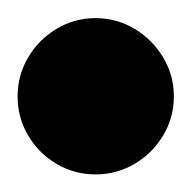

<svg xmlns="http://www.w3.org/2000/svg" viewBox="-57 -318 215 215"><path d="M-37.3 -210Q-37.3 -186.3 -25.5 -166.3Q-13.7 -146.3 6.3 -134.5Q26.3 -122.7 50 -122.7Q73.7 -122.7 93.7 -134.5Q113.7 -146.3 125.7 -166.3Q137.7 -186.3 137.7 -210Q137.7 -233.7 125.7 -253.7Q113.7 -273.7 93.7 -285.7Q73.7 -297.7 50 -297.7Q26.3 -297.7 6.3 -285.7Q-13.7 -273.7 -25.5 -253.7Q-37.3 -233.7 -37.3 -210Z"/></svg>

Font: Linefont Thin
Style: Regular
Weight: 100
Monospace: yes
Version: Version 3.002;gftools[0.9.33]